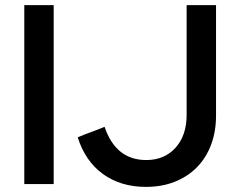

<svg xmlns="http://www.w3.org/2000/svg" viewBox="-20 -720 927 751"><path d="M75 0ZM75 0V-700H190V0ZM825 -268Q825 -205 805.5 -153.5Q786 -102 750 -65.5Q714 -29 663.5 -9Q613 11 551 11Q452 11 382.5 -39.5Q313 -90 284 -183Q310 -194 336.5 -203.5Q363 -213 389 -224Q433 -94 552 -94Q623 -94 666.5 -142Q710 -190 710 -271V-700H825Z"/></svg>

Font: Rosa Sans Medium
Style: Regular
Weight: 500
Designer: Pentagram / MCKL
Foundry: Pentagram / MCKL
Version: Version 1.005;September 16, 2019;FontCreator 11.5.0.2425 64-